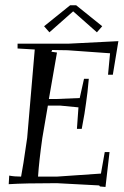

<svg xmlns="http://www.w3.org/2000/svg" viewBox="-20 -702 478 742"><path d="M150.4 -600.6 251 -681.6H274.4L375 -600.6L354.5 -577.1L262.7 -658.2L170.9 -577.1ZM13.7 9.8 15.6 -23.4Q35.2 -19.5 61.5 -19.5Q68.4 -52.7 85 -168.9L114.3 -510.7L47.9 -514.6V-533.2H244.1L437.5 -543L416 -413.1H397.5L405.3 -496.1L241.2 -507.8L181.6 -508.8L178.7 -502L200.2 -499L168.9 -319.3H195.3L288.1 -323.2L304.7 -397.5H323.2Q318.4 -341.8 312.5 -303.7Q308.6 -270.5 295.9 -204.1H277.3L283.2 -287.1L212.9 -293.9H165L143.6 -168.9Q130.9 -79.1 127 -19.5H200.2L370.1 -31.2L384.8 -114.3H403.3L387.7 20.5L366.2 18.6L363.3 14.6L199.2 5.9Q74.2 5.9 13.7 9.8Z"/></svg>

Font: Kleymisska
Style: Regular
Weight: 500
Italic angle: -8°
Designer: gluk
Foundry: gluk
Version: Version 0.298